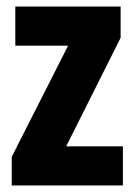

<svg xmlns="http://www.w3.org/2000/svg" viewBox="-20 -569 415 589"><path d="M357 0H16V-88L189 -429H27V-549H350V-453L183 -120H357Z"/></svg>

Font: Noto Sans Gurmukhi ExtraCondensed ExtraBold
Style: Regular
Weight: 800
Width: 2
Designer: Jelle Bosma - Monotype Design Team
Foundry: Monotype Imaging Inc.
Version: Version 2.004; ttfautohint (v1.8.4.7-5d5b)